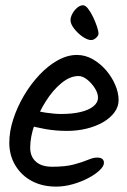

<svg xmlns="http://www.w3.org/2000/svg" viewBox="-20 -718 478 723"><path d="M269.7 -511.1Q301.2 -511.1 329.3 -495Q357.4 -479 379.3 -453.6Q401.2 -428.1 413.9 -398.4Q426.6 -368.7 426.6 -341Q426.6 -316 410.7 -294.6Q394.8 -273.3 367.9 -257.7Q340.9 -242.2 306 -233.6Q271.1 -225.1 233.1 -225.1Q189.7 -225.1 151.5 -231.9Q113.2 -238.7 80.5 -248.3L91.5 -306.9Q118.5 -298.7 151.8 -293.8Q185.1 -288.8 210.7 -288.8Q252.1 -288.8 283 -296.1Q313.8 -303.3 331.4 -317.4Q349 -331.5 349 -350.5Q349 -367.3 337.3 -385.7Q325.7 -404.2 308.8 -417.9Q291.9 -431.7 275.7 -431.7Q243.9 -431.7 211.7 -405.4Q179.5 -379.1 152.9 -337.2Q126.3 -295.4 110 -248.7Q93.7 -202 93.7 -161.9Q93.7 -128.4 115.1 -109.3Q136.4 -90.1 177 -90.1Q226.3 -90.1 258.4 -98.7Q290.5 -107.3 310.9 -116Q331.4 -124.6 345.4 -124.6Q359.3 -124.6 365.4 -119.4Q371.4 -114.1 371.4 -104.7Q371.4 -92.2 354.9 -76.6Q338.4 -61 311.7 -47Q284.9 -33 253.3 -24.1Q221.7 -15.3 191.5 -15.3Q139.1 -15.3 99.5 -36.5Q60 -57.8 37.5 -95.6Q15 -133.3 15 -180.3Q15 -223.3 29.9 -269Q44.7 -314.7 70.1 -357.9Q95.5 -401 128.3 -435.9Q161 -470.7 197.4 -490.9Q233.7 -511.1 269.7 -511.1ZM245.5 -641.9Q245.5 -653.7 252.7 -666.7Q259.9 -679.8 270.8 -689Q281.8 -698.2 292.5 -698.2Q301.6 -698.2 311.5 -685.5Q321.4 -672.8 330.3 -654.3Q339.2 -635.7 345 -618.4Q350.9 -601 350.9 -591Q350.9 -583.9 341.8 -575.5Q332.6 -567.2 323.5 -567.2Q309.4 -567.2 291.1 -579.8Q272.9 -592.4 259.2 -610.1Q245.5 -627.9 245.5 -641.9Z"/></svg>

Font: Kalam Variable Light
Style: Regular
Weight: 300
Designer: Lipi Raval, Jonny Pinhorn
Foundry: Indian Type Foundry
Version: Version 3.000